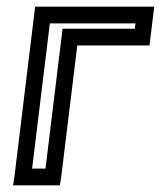

<svg xmlns="http://www.w3.org/2000/svg" viewBox="-20 -529 481 574"><path d="M430 -418 438 -484 441 -509H416H110H85L82 -484L23 0L19 25H44H134H159L163 0L211 -393H402H427L430 -418ZM383 -443H192H167L164 -418L116 -25H76L129 -459H385L383 -443Z"/></svg>

Font: Gamestation Display Outline
Style: Italic
Weight: 400
Designer: Jonas Hecksher
Foundry: Jonas Hecksher, Playtypeª, e-types AS
Version: Version 1.003